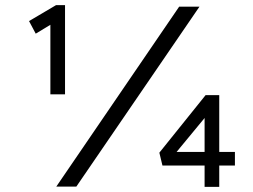

<svg xmlns="http://www.w3.org/2000/svg" viewBox="-20 -726 986 747"><path d="M176 -359V-654L185 -635L119 -595L93 -644L198 -706H233V-359H205Q199 -359 192 -359Q185 -359 176 -359ZM199 0 677 -700H756L277 0ZM821 -135H894V-82H821ZM644 -107 634 -135H801L776 -120V-313L805 -302ZM833 1H776V-97L803 -82H612L600 -132L780 -356H833Z"/></svg>

Font: Lexend Giga Light
Style: Regular
Weight: 300
Version: Version 1.007